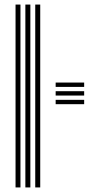

<svg xmlns="http://www.w3.org/2000/svg" viewBox="-20 -820 436 840"><path d="M134.2 0V-800H156V0ZM48 0V-800H69.5V0ZM91 0V-800H112.8V0ZM223.5 -364.2V-383.2H348.2V-364.2ZM223.5 -439.8V-458.8H348.2V-439.8ZM223.5 -402V-421H348.2V-402Z"/></svg>

Font: Big Shoulders Inline Display Thin
Style: Bold
Weight: 700
Version: Version 2.002